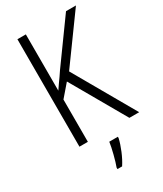

<svg xmlns="http://www.w3.org/2000/svg" viewBox="-229 -799 939 1105"><g transform="rotate(-30 240.5 -246.5)"><path d="M416 0 209 -361 140 -281V0H84V-714H140V-340L164 -375Q186 -405 207 -437L407 -714H473L249 -405L481 0ZM304 70Q296 105 278.5 147Q261 189 240 221H209V211Q219 185 231 138Q243 91 247 61H304Z"/></g></svg>

Font: Noto Sans Display Light Narrow
Style: Regular
Weight: 300
Width: 4
Designer: Monotype Design team
Foundry: Monotype Imaging Inc.
Version: Version 1.000